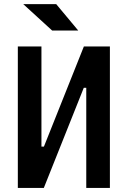

<svg xmlns="http://www.w3.org/2000/svg" viewBox="-20 -921 626 941"><path d="M67.4 0V-693.4H183.1V-202.6H195.3L391.1 -693.4H518.6V0H402.8V-490.7H390.6L194.8 0ZM235.4 -771.5 93.8 -900.9H255.4L363.3 -771.5Z"/></svg>

Font: Cascadia Mono NF SemiBold
Style: Regular
Weight: 600
Monospace: yes
Designer: Aaron Bell
Foundry: Saja Typeworks
Version: Version 2404.023; ttfautohint (v1.8.4)